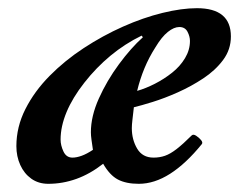

<svg xmlns="http://www.w3.org/2000/svg" viewBox="-20 -436 584 469"><path d="M98 13Q74 13 56.5 0.5Q39 -12 29.5 -33Q20 -54 20 -79Q20 -126 42 -169.5Q64 -213 101 -250.5Q138 -288 184.5 -318.5Q231 -349 280.5 -371Q330 -393 377 -404.5Q424 -416 461 -416Q544 -416 544 -347Q544 -315 525 -289.5Q506 -264 476.5 -244.5Q447 -225 414.5 -210.5Q382 -196 353 -187Q324 -178 307 -174Q305 -156 303.5 -143.5Q302 -131 302 -123Q302 -95 315 -73Q328 -51 355 -51Q370 -51 383 -55.5Q396 -60 411.5 -72Q427 -84 448 -105Q452 -109 459 -104.5Q466 -100 471 -94Q476 -88 473 -84Q434 -36 395.5 -11.5Q357 13 319 13Q288 13 268 2.5Q248 -8 232 -36Q200 -11 166.5 1Q133 13 98 13ZM157 -51Q167 -51 179.5 -55.5Q192 -60 207 -70Q205 -84 203.5 -94.5Q202 -105 202 -113Q202 -152 221.5 -195.5Q241 -239 270.5 -279Q300 -319 329 -345L326 -349Q285 -329 250 -300Q215 -271 186 -234Q157 -197 142.5 -162Q128 -127 128 -95Q128 -81 135 -66Q142 -51 157 -51ZM315 -214Q336 -220 358.5 -231.5Q381 -243 400.5 -258.5Q420 -274 432 -294Q444 -314 444 -336Q444 -347 438 -358.5Q432 -370 418 -370Q405 -370 390 -358Q375 -346 360 -321Q344 -296 333 -269.5Q322 -243 315 -214Z"/></svg>

Font: Junicode VF
Style: Italic
Weight: 400
Italic angle: -11°
Designer: Peter S. Baker
Version: Version 2.209